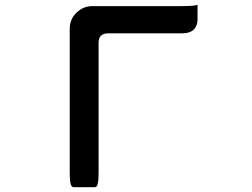

<svg xmlns="http://www.w3.org/2000/svg" viewBox="-20 -742 1040 792"><path d="M267.6 -623Q267.6 -663.1 295.7 -689.9Q323.7 -716.8 361.3 -716.8H731.4Q769.5 -716.8 784.7 -719.7L794.9 -721.7V-663.1Q794.9 -635.7 779.8 -620.6Q763.7 -604.5 731.4 -604.5H427.7Q406.2 -604.5 396.5 -594.7Q386.7 -585 386.7 -564.5V-36.1Q386.7 -7.3 385.3 3.7Q383.8 14.6 382.3 19.5Q380.9 24.4 378.9 26.4Q374.5 30.3 370.1 30.3H284.2Q279.8 30.3 276.4 26.9Q271.5 22 269.5 7.3Q267.6 -7.3 267.6 -36.1Z"/></svg>

Font: YuPearl-SemiBold
Style: SemiBold
Weight: 600
Designer: Max Yao
Foundry: Max-Everyday
Version: Version 1.011; ttfautohint (v1.8.3)